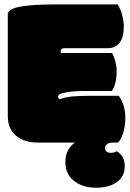

<svg xmlns="http://www.w3.org/2000/svg" viewBox="-20 -650 592 876"><path d="M498 0.5Q475.6 0.5 467.3 8.5Q459 16.6 459 25.9Q459 35.2 465.6 41.3Q472.2 47.4 485.8 47.4Q499.5 47.4 512.7 40Q549.3 61.5 549.3 108.2Q549.3 154.8 513.2 180.7Q477.1 206.5 418.7 206.5Q360.4 206.5 322.3 178.7Q278.3 147.5 278.3 89.4Q278.3 31.2 321.8 0.5H152.8Q92.3 0.5 55.7 -28.8Q15.6 -60.1 15.6 -120.6V-585Q15.6 -608.4 69.3 -619.1Q123 -629.9 235.4 -629.9H517.1Q531.2 -606.4 538.1 -578.9Q544.9 -551.3 544.9 -529.3Q544.9 -480 525.6 -455.1Q506.3 -430.2 471.7 -430.2H274.9Q256.8 -430.2 256.8 -416Q256.8 -416 256.8 -412.1Q256.8 -409.2 257.8 -408.2H491.2Q500 -393.1 506.3 -370.1Q512.2 -345.2 512.2 -325.7Q512.2 -267.6 490.7 -234.9H384.8Q310.5 -234.9 284.2 -229.2Q257.8 -223.6 251.5 -219.7Q245.1 -215.3 245.1 -208.5Q245.1 -201.7 252 -197.8Q277.3 -206.1 305.2 -209.5Q341.8 -212.9 384.8 -212.9H522Q551.8 -170.9 551.8 -111.8Q551.8 -78.6 543.5 -48.3Q535.2 -18.1 518.6 0.5Z"/></svg>

Font: Modak
Style: Regular
Weight: 400
Version: Version 1.036;PS Version 1.000;hotconv 1.0.79;makeotf.lib2.5